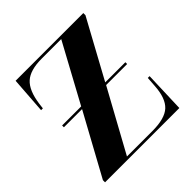

<svg xmlns="http://www.w3.org/2000/svg" viewBox="-150 -649 762 762"><g transform="rotate(-45 230.5 -268.0)"><path d="M14 0V-12L155 -270H53V-280H160L293 -525H184Q119 -525 89 -498Q59 -471 50 -406L47 -382H37L48 -536H428V-524L295 -280H408V-270H290L148 -11H290Q361 -11 390.5 -38.5Q420 -66 424 -131L427 -173H437L431 0Z"/></g></svg>

Font: Noto Serif Display Condensed
Style: Bold
Weight: 700
Width: 3
Designer: Monotype Design Team
Foundry: Monotype Imaging Inc.
Version: Version 2.009